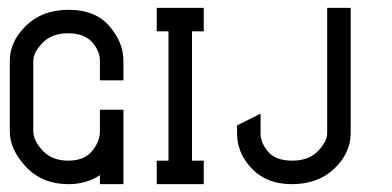

<svg xmlns="http://www.w3.org/2000/svg" viewBox="-20 -470 1000 490"><path d="M295 -315V-265H235V-315Q235 -340 215 -362.5Q195 -385 153.5 -385Q112 -385 88.5 -360.5Q65 -336 65 -315V-135Q65 -111 89 -85.5Q113 -60 154 -60Q195 -60 215 -84.5Q235 -109 235 -135V-190H295V0H235V-23Q200 0 155 0Q88 0 46.5 -44Q5 -88 5 -135V-315Q5 -364 46.5 -404.5Q88 -445 155.5 -445Q223 -445 259 -403.5Q295 -362 295 -315Z M380 -450H500V-390H470V-60H500V0H380V-60H410V-390H380Z M815 -450H875V-130Q875 -80 833.5 -40Q792 0 724.5 0Q657 0 618 -45Q585 -82 585 -130V-150L645 -180V-130Q645 -105 664.5 -82.5Q684 -60 726 -60Q768 -60 791.5 -84.5Q815 -109 815 -130Z"/></svg>

Font: SOV_Station
Style: Bold
Weight: 700
Version: Version 1.00